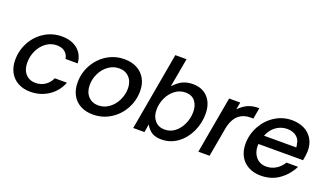

<svg xmlns="http://www.w3.org/2000/svg" viewBox="-71 -1260 3034 1768"><g transform="rotate(20 1446.0 -376.0)"><path d="M38 -218Q38 -312 82 -392.5Q126 -473 202 -520.5Q278 -568 371 -568Q467 -568 526 -518Q585 -468 590 -384H471Q464 -427 433.5 -451Q403 -475 354 -475Q296 -475 249.5 -440.5Q203 -406 177 -350.5Q151 -295 151 -233Q151 -164 187.5 -123Q224 -82 285 -82Q337 -82 377.5 -109Q418 -136 439 -183H558Q523 -93 444.5 -41Q366 11 268 11Q198 11 146 -17.5Q94 -46 66 -98Q38 -150 38 -218Z M649 -219Q649 -313 693.5 -393Q738 -473 814.5 -520.5Q891 -568 984 -568Q1055 -568 1108 -539.5Q1161 -511 1189.5 -459.5Q1218 -408 1218 -340Q1218 -247 1173.5 -166Q1129 -85 1051.5 -37Q974 11 881 11Q810 11 757.5 -17.5Q705 -46 677 -98Q649 -150 649 -219ZM1104 -324Q1104 -390 1066.5 -431Q1029 -472 967 -472Q910 -472 863 -438.5Q816 -405 789 -350.5Q762 -296 762 -236Q762 -168 799.5 -126.5Q837 -85 899 -85Q956 -85 1003 -119Q1050 -153 1077 -208.5Q1104 -264 1104 -324Z M1397 -79 1384 0H1274L1409 -763H1519L1468 -479Q1514 -529 1557 -548.5Q1600 -568 1654 -568Q1748 -568 1802 -508.5Q1856 -449 1856 -349Q1856 -256 1817 -173Q1778 -90 1708.5 -39.5Q1639 11 1552 11Q1498 11 1462 -9Q1426 -29 1397 -79ZM1743 -327Q1743 -393 1710 -432.5Q1677 -472 1617 -472Q1560 -472 1514.5 -437.5Q1469 -403 1443.5 -347.5Q1418 -292 1418 -232Q1418 -166 1453.5 -125.5Q1489 -85 1549 -85Q1606 -85 1650 -120Q1694 -155 1718.5 -211Q1743 -267 1743 -327Z M1912 0 2011 -557H2120L2107 -486Q2150 -530 2194 -549Q2238 -568 2293 -568H2303L2284 -460H2254Q2188 -460 2143 -423Q2088 -377 2071 -275L2022 0Z M2295 -217Q2295 -309 2339 -390Q2383 -471 2459 -519.5Q2535 -568 2626 -568Q2690 -568 2742.5 -543.5Q2795 -519 2826 -469.5Q2857 -420 2857 -349Q2856 -313 2845 -256H2408Q2407 -250 2407 -237Q2407 -171 2444.5 -128Q2482 -85 2545 -85Q2598 -85 2641 -112.5Q2684 -140 2709 -183H2823Q2780 -97 2704 -43Q2628 11 2526 11Q2455 11 2402.5 -18Q2350 -47 2322.5 -98.5Q2295 -150 2295 -217ZM2746 -345Q2746 -365 2741 -376Q2737 -422 2701 -449.5Q2665 -477 2613 -477Q2566 -477 2526.5 -456.5Q2487 -436 2459 -398Q2443 -377 2430 -345Z"/></g></svg>

Font: Open Sauce One Medium Italic
Style: Regular
Weight: 500
Italic angle: -10°
Designer: Alfredo Marco Pradil
Foundry: Creative Sauce Fz LLC
Version: Version 1.477